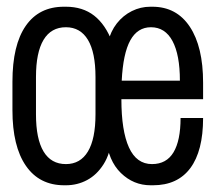

<svg xmlns="http://www.w3.org/2000/svg" viewBox="-20 -541 640 571"><path d="M171 10Q97 10 57 -48Q17 -106 17 -213V-298Q17 -407 56.5 -464Q96 -521 170 -521H176Q226 -521 260 -494.5Q294 -468 314 -415H301Q309 -448 327.5 -471.5Q346 -495 372 -508Q398 -521 427 -521H433Q505 -521 544.5 -461.5Q584 -402 584 -295V-246H341Q341 -152 363.5 -102.5Q386 -53 432 -53Q475 -53 496 -88Q517 -123 517 -190H584Q584 -92 546 -41Q508 10 435 10H428Q377 10 339.5 -26.5Q302 -63 295 -131L313 -132Q308 -84 288 -52.5Q268 -21 239 -5.5Q210 10 176 10ZM176 -53Q219 -53 241.5 -90.5Q264 -128 264 -201V-312Q264 -385 241.5 -422.5Q219 -460 176 -460Q132 -460 109.5 -422.5Q87 -385 87 -312V-201Q87 -128 109.5 -90.5Q132 -53 176 -53ZM342 -301H515Q515 -378 493 -419Q471 -460 429 -460Q389 -460 367.5 -421Q346 -382 342 -301Z"/></svg>

Font: Chivo Mono Light
Style: Regular
Weight: 300
Monospace: yes
Designer: Hector Gatti
Foundry: Omnibus-Type
Version: Version 1.008